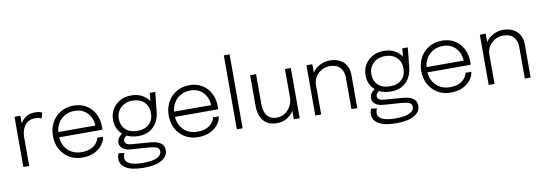

<svg xmlns="http://www.w3.org/2000/svg" viewBox="-69 -1277 5663 1998"><g transform="rotate(-10 2763.0 -278.5)"><path d="M85 0V-531H147V-448.5Q166 -484.5 203.5 -511.5Q241 -538.5 301 -538.5Q332.5 -538.5 352.2 -533Q372 -527.5 377 -524.5L360 -464.5Q355 -467.5 339.5 -473.2Q324 -479 295 -479Q253 -479 224.5 -462.8Q196 -446.5 179 -420.8Q162 -395 154.5 -365.2Q147 -335.5 147 -309V0Z M955.5 -166.5Q952.5 -127.5 924 -86.8Q895.5 -46 841.8 -18Q788 10 709 10Q632 10 572.2 -25Q512.5 -60 478.2 -121.8Q444 -183.5 444 -264Q444 -344.5 478.5 -406.5Q513 -468.5 573 -503.5Q633 -538.5 709.5 -538.5Q787.5 -538.5 844.5 -503Q901.5 -467.5 932.5 -406.8Q963.5 -346 963.5 -270.5Q963.5 -264.5 963.2 -254.2Q963 -244 962.5 -239.5H505.5Q513 -152 568.5 -99.5Q624 -47 711 -47Q772 -47 811.5 -66.5Q851 -86 871 -114Q891 -142 894 -166.5ZM710.5 -482.5Q654.5 -482.5 610.5 -459Q566.5 -435.5 539.2 -393.2Q512 -351 506 -295H897.5Q896 -345 873.8 -387.8Q851.5 -430.5 810.2 -456.5Q769 -482.5 710.5 -482.5Z M1435.5 -22.5Q1496.5 -17.5 1535.8 7.2Q1575 32 1575 86Q1575 146 1512.8 185.8Q1450.5 225.5 1317.5 225.5Q1194 225.5 1133.2 188.5Q1072.5 151.5 1072.5 91Q1072.5 70.5 1077.2 55.2Q1082 40 1088 30.5L1147 39.5Q1142.5 46 1138.5 58.2Q1134.5 70.5 1134.5 87Q1134.5 131.5 1182.8 153Q1231 174.5 1321.5 174.5Q1423.5 174.5 1470 149.8Q1516.5 125 1516.5 89.5Q1516.5 53.5 1487.2 42.2Q1458 31 1414.5 27.5L1212 13Q1163 9 1133 -15.2Q1103 -39.5 1103 -76.5Q1103 -106 1121.5 -130Q1140 -154 1158 -163Q1089 -222.5 1089 -322Q1089 -382.5 1118 -431.5Q1147 -480.5 1198.5 -509.5Q1250 -538.5 1317.5 -538.5Q1387.5 -538.5 1435.8 -510.2Q1484 -482 1506.5 -445.5L1514 -531H1572.5L1550.5 -320.5Q1544.5 -261.5 1517 -213.5Q1489.5 -165.5 1440.5 -137.2Q1391.5 -109 1320.5 -109Q1285.5 -109 1255 -116Q1224.5 -123 1199.5 -135.5Q1187 -128.5 1176 -115.8Q1165 -103 1165 -87Q1165 -67 1181.5 -53.8Q1198 -40.5 1243 -37.5ZM1320.5 -164.5Q1401 -164.5 1445.8 -208Q1490.5 -251.5 1490.5 -324Q1490.5 -393.5 1445.5 -438.2Q1400.5 -483 1321 -483Q1270.5 -483 1232 -462Q1193.5 -441 1171.8 -404.5Q1150 -368 1150 -322.5Q1150 -252 1195 -208.2Q1240 -164.5 1320.5 -164.5Z M2179 -166.5Q2176 -127.5 2147.5 -86.8Q2119 -46 2065.2 -18Q2011.5 10 1932.5 10Q1855.5 10 1795.8 -25Q1736 -60 1701.8 -121.8Q1667.5 -183.5 1667.5 -264Q1667.5 -344.5 1702 -406.5Q1736.5 -468.5 1796.5 -503.5Q1856.5 -538.5 1933 -538.5Q2011 -538.5 2068 -503Q2125 -467.5 2156 -406.8Q2187 -346 2187 -270.5Q2187 -264.5 2186.8 -254.2Q2186.5 -244 2186 -239.5H1729Q1736.5 -152 1792 -99.5Q1847.5 -47 1934.5 -47Q1995.5 -47 2035 -66.5Q2074.5 -86 2094.5 -114Q2114.5 -142 2117.5 -166.5ZM1934 -482.5Q1878 -482.5 1834 -459Q1790 -435.5 1762.8 -393.2Q1735.5 -351 1729.5 -295H2121Q2119.5 -345 2097.2 -387.8Q2075 -430.5 2033.8 -456.5Q1992.5 -482.5 1934 -482.5Z M2402 -781.5V0H2341V-781.5Z M2765 9Q2707.5 9 2670.5 -11Q2633.5 -31 2612.8 -63Q2592 -95 2583.5 -131.2Q2575 -167.5 2575 -199.5V-531H2637.5V-213Q2637.5 -170.5 2650 -132.5Q2662.5 -94.5 2692.8 -71.2Q2723 -48 2776 -48Q2825 -48 2862.8 -75Q2900.5 -102 2921.8 -143.8Q2943 -185.5 2943 -229.5V-531H3005V0H2943V-88.5Q2916 -46.5 2870.8 -18.8Q2825.5 9 2765 9Z M3170 0V-531H3232V-443Q3262.5 -487 3311.5 -512.8Q3360.5 -538.5 3415.5 -538.5Q3506 -538.5 3559.8 -488.2Q3613.5 -438 3613.5 -346.5V0H3552V-331.5Q3552 -398 3516.2 -439Q3480.5 -480 3404.5 -480Q3359.5 -480 3320 -457.8Q3280.5 -435.5 3256.2 -397.5Q3232 -359.5 3232 -312V0Z M4104 -22.5Q4165 -17.5 4204.2 7.2Q4243.5 32 4243.5 86Q4243.5 146 4181.2 185.8Q4119 225.5 3986 225.5Q3862.5 225.5 3801.8 188.5Q3741 151.5 3741 91Q3741 70.5 3745.8 55.2Q3750.5 40 3756.5 30.5L3815.5 39.5Q3811 46 3807 58.2Q3803 70.5 3803 87Q3803 131.5 3851.2 153Q3899.5 174.5 3990 174.5Q4092 174.5 4138.5 149.8Q4185 125 4185 89.5Q4185 53.5 4155.8 42.2Q4126.5 31 4083 27.5L3880.5 13Q3831.5 9 3801.5 -15.2Q3771.5 -39.5 3771.5 -76.5Q3771.5 -106 3790 -130Q3808.5 -154 3826.5 -163Q3757.5 -222.5 3757.5 -322Q3757.5 -382.5 3786.5 -431.5Q3815.5 -480.5 3867 -509.5Q3918.5 -538.5 3986 -538.5Q4056 -538.5 4104.2 -510.2Q4152.5 -482 4175 -445.5L4182.5 -531H4241L4219 -320.5Q4213 -261.5 4185.5 -213.5Q4158 -165.5 4109 -137.2Q4060 -109 3989 -109Q3954 -109 3923.5 -116Q3893 -123 3868 -135.5Q3855.5 -128.5 3844.5 -115.8Q3833.5 -103 3833.5 -87Q3833.5 -67 3850 -53.8Q3866.5 -40.5 3911.5 -37.5ZM3989 -164.5Q4069.5 -164.5 4114.2 -208Q4159 -251.5 4159 -324Q4159 -393.5 4114 -438.2Q4069 -483 3989.5 -483Q3939 -483 3900.5 -462Q3862 -441 3840.2 -404.5Q3818.5 -368 3818.5 -322.5Q3818.5 -252 3863.5 -208.2Q3908.5 -164.5 3989 -164.5Z M4847.5 -166.5Q4844.5 -127.5 4816 -86.8Q4787.5 -46 4733.8 -18Q4680 10 4601 10Q4524 10 4464.2 -25Q4404.5 -60 4370.2 -121.8Q4336 -183.5 4336 -264Q4336 -344.5 4370.5 -406.5Q4405 -468.5 4465 -503.5Q4525 -538.5 4601.5 -538.5Q4679.5 -538.5 4736.5 -503Q4793.5 -467.5 4824.5 -406.8Q4855.5 -346 4855.5 -270.5Q4855.5 -264.5 4855.2 -254.2Q4855 -244 4854.5 -239.5H4397.5Q4405 -152 4460.5 -99.5Q4516 -47 4603 -47Q4664 -47 4703.5 -66.5Q4743 -86 4763 -114Q4783 -142 4786 -166.5ZM4602.5 -482.5Q4546.5 -482.5 4502.5 -459Q4458.5 -435.5 4431.2 -393.2Q4404 -351 4398 -295H4789.5Q4788 -345 4765.8 -387.8Q4743.5 -430.5 4702.2 -456.5Q4661 -482.5 4602.5 -482.5Z M5002 0V-531H5064V-443Q5094.5 -487 5143.5 -512.8Q5192.5 -538.5 5247.5 -538.5Q5338 -538.5 5391.8 -488.2Q5445.5 -438 5445.5 -346.5V0H5384V-331.5Q5384 -398 5348.2 -439Q5312.5 -480 5236.5 -480Q5191.5 -480 5152 -457.8Q5112.5 -435.5 5088.2 -397.5Q5064 -359.5 5064 -312V0Z"/></g></svg>

Font: Epilogue Light
Style: Regular
Weight: 300
Designer: Tyler Finck
Foundry: Etcetera Type Co
Version: Version 2.111; ttfautohint (v1.8.3)